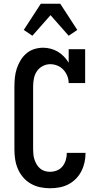

<svg xmlns="http://www.w3.org/2000/svg" viewBox="-20 -998 540 1026"><path d="M247 8Q221 8 194.5 2.5Q168 -3 144.5 -16.5Q121 -30 103.5 -50.5Q86 -71 75.5 -95.5Q65 -120 61 -146.5Q57 -173 57 -200V-535Q57 -559 59.5 -583.5Q62 -608 69.5 -631Q77 -654 89.5 -675Q102 -696 120.5 -712Q139 -728 162.5 -735.5Q186 -743 211 -743Q231 -743 251.5 -737.5Q272 -732 289.5 -721.5Q307 -711 321.5 -696Q336 -681 347 -663V-735H435V-554H347Q347 -574 339.5 -592.5Q332 -611 318.5 -625.5Q305 -640 286.5 -647.5Q268 -655 248 -655Q227 -655 207.5 -644.5Q188 -634 176.5 -616.5Q165 -599 161 -577.5Q157 -556 157 -535V-200Q157 -186 158.5 -172Q160 -158 164.5 -144.5Q169 -131 176.5 -118.5Q184 -106 195 -97Q206 -88 219.5 -84Q233 -80 247 -80Q266 -80 284 -87Q302 -94 314 -109Q326 -124 331.5 -142.5Q337 -161 337 -180V-181H437V-179Q437 -154 431.5 -129.5Q426 -105 414.5 -82.5Q403 -60 385 -42Q367 -24 344.5 -12.5Q322 -1 297 3.5Q272 8 247 8ZM153 -807 107 -838 198 -978H302L393 -838L347 -807L250 -917Z"/></svg>

Font: Iosevka Curly Slab Semibold
Style: Regular
Weight: 600
Monospace: yes
Designer: Belleve Invis
Foundry: Belleve Invis
Version: Version 22.1.2; ttfautohint (v1.8.4)